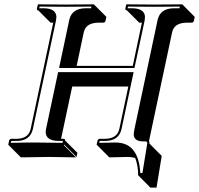

<svg xmlns="http://www.w3.org/2000/svg" viewBox="-20 -666 916 884"><path d="M568.4 56.6Q568.4 56.6 483.4 58.6L426.8 2L424.8 0L429.2 -19Q432.1 -26.4 438.5 -26.9H464.8Q519.5 -28.3 529.3 -71.8L570.8 -267.6H312.5L261.2 -26.9H273.9Q276.9 -26.4 278.3 -24.9Q280.3 -22 279.8 -19L336.4 37.6L332.5 56.6L275.9 0L273.4 2L330.1 58.6Q329.1 58.6 204.6 56.6Q204.6 56.6 76.2 58.6L19.5 2L18.1 0L22 -19Q24.9 -25.9 30.8 -26.9H57.6Q111.3 -28.3 121.1 -71.8L225.1 -561.5H212.9L156.2 -618.2Q153.3 -618.7 151.4 -619.6Q149.9 -622.6 149.9 -626L154.3 -645L156.2 -646Q157.2 -646 282.2 -645Q282.2 -645 411.1 -646L413.1 -645L469.7 -588.4L465.8 -569.3Q462.9 -562 456.1 -561.5H430.2Q375.5 -560.1 365.7 -517.6L333 -362.8H591.3L633.3 -561.5H621.1L564.5 -618.2Q560.5 -618.7 558.6 -620.1Q557.1 -623 557.1 -626L561 -645L563.5 -646Q564.5 -646 689 -645Q689 -645 818.4 -646L820.3 -645L876.5 -588.4L872.6 -569.3Q869.6 -562 862.8 -561.5H836.9Q782.2 -560.1 772.5 -517.6L666 -16.6Q668.9 -10.7 668 -4.9L724.6 51.8L700.7 197.8H672.4L616.2 141.1Q615.7 95.2 602.5 61.5Q586.4 56.6 568.4 56.6ZM512.2 -9.8Q604 -9.8 622.1 95.7Q625 113.3 626 130.9H635.7L658.2 -6.8Q658.2 -13.2 651.4 -15.1H635.3Q596.7 -16.6 595.7 -46.9Q596.2 -57.6 599.6 -74.2L706.1 -576.2Q718.8 -627.4 780.3 -627.9Q784.7 -627.9 793.5 -627.9Q802.2 -627.9 806.2 -627.9L808.1 -635.7Q720.2 -634.8 689 -634.8Q652.3 -634.8 569.3 -635.7L567.9 -627.9H590.3Q647 -626.5 647.5 -587.4Q647 -579.6 646 -571.8L599.1 -353H252L299.3 -576.2Q312 -627.4 373.5 -627.9Q377.9 -627.9 386.5 -627.9Q395 -627.9 399.4 -627.9L400.9 -635.7Q314 -634.8 282.2 -634.8Q249.5 -634.8 162.6 -635.7L160.6 -627.9H183.6Q238.8 -626.5 239.7 -587.4Q239.3 -579.6 237.8 -571.8L130.9 -69.8Q117.7 -17.6 57.6 -17.1Q53.2 -17.1 44.4 -17.1Q35.6 -17.1 31.7 -16.6L29.8 -8.3Q115.2 -10.3 147.9 -9.8Q185.1 -9.8 267.6 -8.3L269.5 -17.1H247.6Q191.4 -18.6 190.4 -57.6Q190.4 -65.9 192.4 -74.2L247.6 -334H595.2L539.1 -69.8Q525.9 -17.6 464.8 -17.1Q460.4 -17.1 451.7 -17.1Q442.9 -17.1 439 -17.1L437 -8.3Q484.4 -9.8 512.2 -9.8Z"/></svg>

Font: Linux Biolinum Shadow O
Style: Italic
Weight: 400
Italic angle: -12°
Designer: Philipp H. Poll
Foundry: Philipp H. Poll
Version: Version 0.6.2